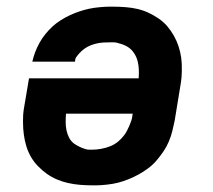

<svg xmlns="http://www.w3.org/2000/svg" viewBox="-20 -548 640 576"><path d="M257 8Q238 8 220 6.5Q202 5 184 1Q166 -3 150 -10Q134 -17 120 -27Q106 -37 93.5 -50Q81 -63 72.5 -78Q64 -93 59 -109.5Q54 -126 51.5 -144Q49 -162 49 -184Q49 -206 51 -218L67 -313H396Q397 -326 396.5 -339Q396 -352 393 -364Q390 -376 383.5 -386.5Q377 -397 368 -404Q359 -411 344 -416Q329 -421 321 -421H311Q301 -421 291.5 -420.5Q282 -420 272 -418Q262 -416 252 -412Q242 -408 233.5 -402Q225 -396 216.5 -386.5Q208 -377 206 -371L205 -363H77Q80 -377 85.5 -391.5Q91 -406 98.5 -419.5Q106 -433 116 -445.5Q126 -458 137.5 -468.5Q149 -479 162.5 -487.5Q176 -496 190 -502.5Q204 -509 219 -514Q234 -519 248.5 -522Q263 -525 280 -526.5Q297 -528 307 -528H320Q338 -528 357 -526.5Q376 -525 393 -521Q410 -517 426 -509.5Q442 -502 456.5 -492Q471 -482 482 -469Q493 -456 501.5 -441Q510 -426 515.5 -409.5Q521 -393 523.5 -375.5Q526 -358 525.5 -336Q525 -314 523 -302L504 -186Q501 -171 497 -155Q493 -139 486.5 -123.5Q480 -108 470.5 -94Q461 -80 450 -67Q439 -54 425 -43.5Q411 -33 396.5 -25Q382 -17 366 -10.5Q350 -4 334.5 0Q319 4 300 6Q281 8 270 8ZM247 -99H257Q270 -99 283.5 -101.5Q297 -104 310 -109Q323 -114 334 -123Q345 -132 353 -143Q361 -154 367.5 -169.5Q374 -185 376 -193L378 -207H178Q177 -194 177 -181.5Q177 -169 179.5 -157Q182 -145 187.5 -134.5Q193 -124 202.5 -117Q212 -110 225.5 -104.5Q239 -99 247 -99Z"/></svg>

Font: Iosevka Aile Extrabold Oblique
Style: Regular
Weight: 800
Italic angle: -9°
Designer: Belleve Invis
Foundry: Belleve Invis
Version: Version 31.1.0; ttfautohint (v1.8.4)